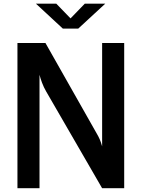

<svg xmlns="http://www.w3.org/2000/svg" viewBox="-20 -998 751 1018"><path d="M72.5 0V-770H221L494 -288Q501.5 -275.5 508.2 -260.5Q515 -245.5 521.5 -222V-770H638.5V0H521.5L224.5 -513.5Q211.5 -536 202.8 -559.5Q194 -583 189.5 -601.5V0ZM170.5 -978.5H278.5L354 -900.5L429.5 -978.5H538L395 -846.5H313Z"/></svg>

Font: Junction SemiBold
Style: Regular
Weight: 600
Designer: Caroline Hadilaksono
Foundry: Caroline Hadilaksono, Tyler Finck, The League of Moveable Type
Version: Version 2.000; ttfautohint (v1.8.3)